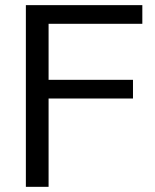

<svg xmlns="http://www.w3.org/2000/svg" viewBox="-20 -723 601 743"><path d="M80.1 0V-703.1H530.8V-630.9H168V-414.1H494.6V-341.8H168V0Z"/></svg>

Font: Schibsted Grotesk
Style: Regular
Weight: 400
Designer: Bakken & Baeck AS, Henrik Kongsvoll
Foundry: Schibsted ASA
Version: Version 1.100; ttfautohint (v1.8.4.7-5d5b);gftools[0.9.25]